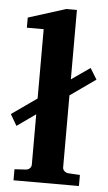

<svg xmlns="http://www.w3.org/2000/svg" viewBox="-60 -775 455 811"><g transform="rotate(5 167.0 -370.0)"><path d="M232.9 -377.9V-73.2Q232.9 -63.5 240 -57.1Q247.1 -50.8 255.9 -49.8L306.2 -46.9V0H28.8V-46.9L78.1 -49.8Q86.9 -50.8 93.5 -57.1Q100.1 -63.5 100.1 -73.2V-286.1L21 -230L-6.8 -277.8L100.1 -353V-647H28.8V-689.9L188 -740.2H232.9V-445.8L312 -501L340.8 -454.1Z"/></g></svg>

Font: Charis SIL Phon
Style: Bold
Weight: 700
Foundry: SIL International
Version: Version 5.000